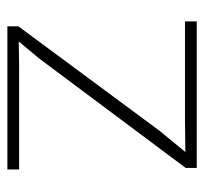

<svg xmlns="http://www.w3.org/2000/svg" viewBox="-36 -504 540 507"><g transform="rotate(-90 233.5 -250.0)"><path d="M44 0V-29L333 -416L378 -470L308 -469H40V-500H418V-471L142 -98L86 -30L168 -31H431V0Z"/></g></svg>

Font: Kantumruy Pro ExtraLight
Style: Regular
Weight: 250
Version: Version 1.002